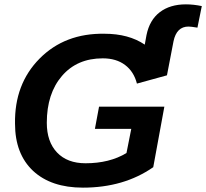

<svg xmlns="http://www.w3.org/2000/svg" viewBox="-20 -853 947 882"><path d="M361 9Q215 9 132 -68Q49 -146 49 -285Q46 -467 162 -584Q278 -701 460 -698Q571 -698 645 -648L653 -692Q667 -761 714 -797Q761 -833 834 -833Q869 -833 907 -825L887 -726Q857 -731 846 -731Q791 -731 777 -663L747 -507L609 -469Q595 -524 554.5 -554.5Q514 -585 452 -585Q334 -585 264.5 -504Q195 -423 195 -289Q195 -202 242 -152.5Q289 -103 373 -103Q483 -103 561 -150L583 -261H416L435 -363H735L684 -85Q549 9 361 9Z"/></svg>

Font: Libra Sans
Style: Bold Italic
Weight: 700
Italic angle: -12°
Foundry: Context Ltd
Version: Version 1.002